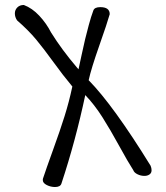

<svg xmlns="http://www.w3.org/2000/svg" viewBox="-20 -710 672 775"><path d="M356.9 -668Q361.8 -681.2 384.8 -681.2Q422.9 -681.2 422.9 -652.8Q413.1 -617.7 380.6 -525.4Q348.1 -433.1 337.9 -386.2Q437.5 -284.7 587.9 -41Q591.8 -31.7 591.8 -22.9Q591.8 -11.7 583.5 -5.9Q575.2 0 563 0Q548.3 0 534.9 -6.6Q521.5 -13.2 518.1 -22.9Q496.1 -57.1 460.7 -121.8Q425.3 -186.5 393.1 -237.3Q360.8 -288.1 324.2 -326.2Q285.2 -142.1 228 30.8Q223.6 44.9 202.1 44.9Q184.6 44.9 168.7 36.9Q152.8 28.8 152.8 17.1Q152.8 11.7 153.8 9.8Q166 -27.3 194.3 -105.5Q222.7 -183.6 240.7 -241.2Q258.8 -298.8 272 -360.8Q234.4 -405.8 195.6 -459.5Q156.7 -513.2 126 -550.3Q95.2 -587.4 48.8 -627.9Q40 -641.1 40 -655.8Q40 -669.9 49.8 -679.9Q59.6 -689.9 76.2 -689.9Q109.9 -677.2 138.4 -646.7Q167 -616.2 186 -579.1Q229 -509.8 291 -437Q292 -435.1 296.9 -430.2Q299.3 -441.4 308.8 -485.4Q318.4 -529.3 323.7 -552Q329.1 -574.7 338.4 -609.1Q347.7 -643.6 356.9 -668Z"/></svg>

Font: Zhizn
Style: Regular
Weight: 400
Designer: Peter Zharnov
Foundry: Peter Zharnov
Version: Version 1.000